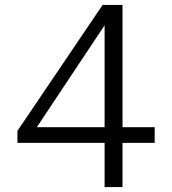

<svg xmlns="http://www.w3.org/2000/svg" viewBox="-20 -762 701 782"><path d="M479 0V-180H610V-244H479V-742H398L51 -229V-180H406V0ZM130 -244 406 -659V-244Z"/></svg>

Font: Cheyenne Sans Light
Style: Regular
Weight: 300
Designer: The Public Sans project authors (U.S. Web Design System), Libre Franklin designed by Pablo Impallari and Rodrigo Fuenzal
Foundry: The Cheyenne Sans Project Authors
Version: Version 2.007